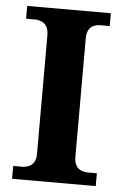

<svg xmlns="http://www.w3.org/2000/svg" viewBox="-52 -752 505 790"><g transform="rotate(5 200.5 -357.0)"><path d="M28.1 0V-53H64.3Q79.2 -53 92.2 -58.3Q105.2 -63.6 113.3 -76.2Q121.4 -88.8 121.4 -110.5V-600Q121.4 -623.9 113.3 -637.1Q105.2 -650.4 92.2 -655.7Q79.2 -661 64.3 -661H28.1V-714H373.7V-661H336.3Q320.1 -661 307.2 -655.4Q294.3 -649.8 287.1 -636.8Q279.8 -623.9 279.8 -599.4V-111.7Q279.8 -90.5 287.6 -77.4Q295.4 -64.2 308.4 -58.6Q321.3 -53 336.3 -53H373.7V0Z"/></g></svg>

Font: Noto Serif Hebrew
Style: Regular
Weight: 400
Designer: Monotype Design Team
Foundry: Monotype Imaging Inc.
Version: Version 2.003